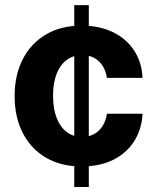

<svg xmlns="http://www.w3.org/2000/svg" viewBox="-20 -748 627 768"><path d="M277 0V-727.5H335.2V0ZM306.6 -82.2Q222.9 -82.2 162.7 -118Q102.6 -153.8 70.6 -217.1Q38.5 -280.5 38.5 -363.5Q38.5 -447.3 70.8 -510.7Q103.2 -574.1 163.3 -609.8Q223.4 -645.5 306.2 -645.5Q377.6 -645.5 431.2 -619.6Q484.9 -593.7 516 -546.7Q547.2 -499.8 550.2 -436.5H407.6Q403.6 -463.8 390.8 -484.3Q378 -504.8 357.2 -516.2Q336.4 -527.5 308.4 -527.5Q273.3 -527.5 247.3 -508.6Q221.2 -489.6 206.7 -453.3Q192.2 -417 192.2 -365.2Q192.2 -313.4 206.5 -276.5Q220.8 -239.6 247 -219.9Q273.1 -200.2 308.4 -200.2Q347.5 -200.2 374.3 -224.8Q401.1 -249.4 407.6 -293H550.2Q546.9 -230.3 516.5 -182.8Q486 -135.3 432.8 -108.7Q379.5 -82.2 306.6 -82.2Z"/></svg>

Font: GitLab Sans
Style: Regular
Weight: 400
Designer: Rasmus Andersson
Foundry: Modifications by GitLab B.V., manufactured by rsms
Version: Version 4.000;git-c8fb6b7